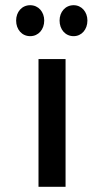

<svg xmlns="http://www.w3.org/2000/svg" viewBox="-20 -718 401 738"><path d="M128 0H232V-491H128ZM96 -579C128 -579 150 -605 150 -639C150 -672 128 -698 96 -698C64 -698 42 -672 42 -639C42 -605 64 -579 96 -579ZM263 -579C294 -579 316 -605 316 -639C316 -672 294 -698 263 -698C231 -698 209 -672 209 -639C209 -605 231 -579 263 -579Z"/></svg>

Font: Falling Sky
Style: Condensed
Weight: 400
Designer: Paul D. Hunt
Foundry: Adobe Systems Incorporated
Version: Version 1.02